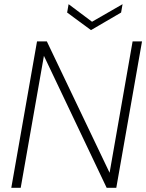

<svg xmlns="http://www.w3.org/2000/svg" viewBox="-20 -898 699 918"><path d="M34 0 157 -700H204L504 -72L614 -700H659L536 0H490L190 -631L79 0ZM566 -878 559 -838 415 -754 301 -838 308 -878 420 -794Z"/></svg>

Font: DM Sans 24pt ExtraLight
Style: Italic
Weight: 250
Italic angle: -10°
Designer: Colophon Foundry, Jonny Pinhorn
Foundry: Colophon Foundry
Version: Version 4.004;gftools[0.9.30]